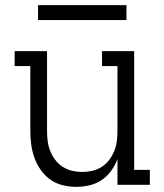

<svg xmlns="http://www.w3.org/2000/svg" viewBox="-20 -719 640 747"><path d="M277 8Q250 8 223.5 1.5Q197 -5 175.5 -20.5Q154 -36 138.5 -58Q123 -80 114 -105Q105 -130 101.5 -156.5Q98 -183 98 -210V-462H37V-520H163V-210Q163 -190 165.5 -170Q168 -150 175.5 -131.5Q183 -113 195 -97Q207 -81 224 -70Q241 -59 260.5 -54.5Q280 -50 300 -50Q320 -50 339.5 -54.5Q359 -59 376 -70Q393 -81 405 -97Q417 -113 424.5 -131.5Q432 -150 434.5 -170Q437 -190 437 -210V-462H377V-520H502V-58H563V0H437V-100Q428 -76 412.5 -54.5Q397 -33 375.5 -18.5Q354 -4 328 2Q302 8 277 8ZM128 -641V-699H472V-641Z"/></svg>

Font: Iosevka Etoile Light
Style: Regular
Weight: 300
Designer: Belleve Invis
Foundry: Belleve Invis
Version: Version 25.0.1; ttfautohint (v1.8.4)